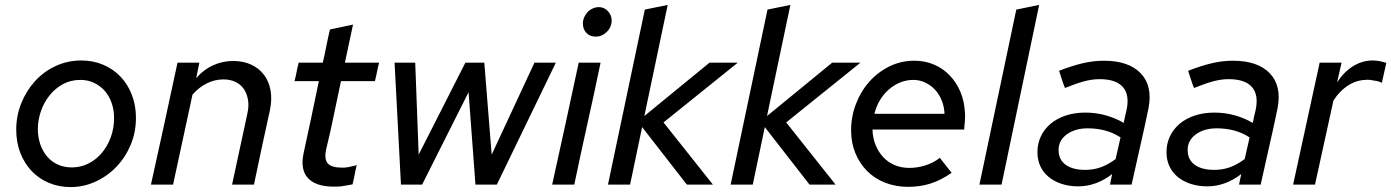

<svg xmlns="http://www.w3.org/2000/svg" viewBox="-20 -751 5659 781"><path d="M46 -223Q46 -280 66.5 -331Q87 -382 122.5 -421Q158 -460 206.5 -482.5Q255 -505 311 -505Q359 -505 400 -487.5Q441 -470 470.5 -439Q500 -408 516.5 -365Q533 -322 533 -272Q533 -212 511 -160.5Q489 -109 452 -71Q415 -33 367 -11.5Q319 10 267 10Q219 10 178 -7.5Q137 -25 108 -56Q79 -87 62.5 -129.5Q46 -172 46 -223ZM272 -70Q307 -70 338 -85Q369 -100 392.5 -127Q416 -154 430 -191Q444 -228 444 -271Q444 -304 434 -332.5Q424 -361 406 -381.5Q388 -402 362.5 -414Q337 -426 307 -426Q268 -426 236.5 -409Q205 -392 182 -363.5Q159 -335 146.5 -299Q134 -263 134 -226Q134 -192 144 -163.5Q154 -135 172 -114Q190 -93 215.5 -81.5Q241 -70 272 -70Z M594 0Q622 -125 648.5 -248Q675 -371 702 -496H791Q788 -480 784.5 -464.5Q781 -449 778 -433Q808 -468 847 -485.5Q886 -503 928 -503Q970 -503 1002 -488Q1034 -473 1054 -446.5Q1074 -420 1080.5 -383Q1087 -346 1078 -303Q1061 -227 1045 -151.5Q1029 -76 1013 0H924Q940 -72 955 -144Q970 -216 986 -288Q993 -318 989 -343.5Q985 -369 972.5 -388Q960 -407 938.5 -417.5Q917 -428 889 -428Q853 -428 820.5 -411.5Q788 -395 763 -366Q743 -274 723.5 -183Q704 -92 684 0Z M1215 -128Q1231 -202 1246.5 -274.5Q1262 -347 1277 -421H1178Q1183 -440 1186.5 -458.5Q1190 -477 1195 -496H1293Q1301 -530 1307.5 -563.5Q1314 -597 1322 -631Q1345 -636 1369 -641Q1393 -646 1416 -651Q1408 -613 1399.5 -574Q1391 -535 1383 -496H1522Q1517 -477 1513.5 -458.5Q1510 -440 1505 -421H1367Q1352 -352 1338 -283Q1324 -214 1307 -145Q1298 -104 1313 -86.5Q1328 -69 1373 -69Q1387 -69 1398.5 -71.5Q1410 -74 1431 -79Q1426 -59 1422.5 -40Q1419 -21 1414 -1Q1400 1 1383 4.5Q1366 8 1351 8H1329Q1261 6 1231 -28.5Q1201 -63 1215 -128Z M1697 0H1611L1585 -496H1669L1683 -122L1873 -496H1950L1980 -122L2154 -496H2241L2001 0H1914L1886 -376Z M2403 -602Q2380 -602 2365.5 -617Q2351 -632 2351 -655Q2351 -668 2356 -680Q2361 -692 2370 -701.5Q2379 -711 2391 -716.5Q2403 -722 2416 -722Q2438 -722 2453 -705.5Q2468 -689 2468 -668Q2468 -641 2448.5 -621.5Q2429 -602 2403 -602ZM2423 -496Q2397 -371 2369.5 -248Q2342 -125 2316 0H2226Q2254 -125 2280.5 -248Q2307 -371 2334 -496Z M2453 0 2603 -712 2696 -731 2601 -279 2866 -496H2981L2679 -253L2880 0H2774L2592 -234L2543 0Z M2952 0 3102 -712 3195 -731 3100 -279 3365 -496H3480L3178 -253L3379 0H3273L3091 -234L3042 0Z M3851 -48Q3806 -17 3764 -4Q3722 9 3674 9Q3623 9 3580 -8Q3537 -25 3506.5 -56Q3476 -87 3459 -129Q3442 -171 3442 -221Q3442 -276 3461.5 -327.5Q3481 -379 3515.5 -418Q3550 -457 3597 -480.5Q3644 -504 3700 -504Q3743 -504 3780 -488Q3817 -472 3844 -443.5Q3871 -415 3887 -376.5Q3903 -338 3905 -293Q3906 -285 3905.5 -276.5Q3905 -268 3905 -260Q3904 -252 3903.5 -244Q3903 -236 3902 -224H3529Q3530 -190 3541.5 -161.5Q3553 -133 3572.5 -112Q3592 -91 3619 -79.5Q3646 -68 3679 -68Q3712 -68 3745 -78.5Q3778 -89 3803 -109Q3815 -94 3827 -78.5Q3839 -63 3851 -48ZM3695 -426Q3667 -426 3641.5 -415.5Q3616 -405 3595 -386.5Q3574 -368 3559 -343Q3544 -318 3537 -288H3822Q3821 -316 3811 -341.5Q3801 -367 3784 -385.5Q3767 -404 3744 -415Q3721 -426 3695 -426Z M4207 -731 4054 0H3964L4114 -712Z M4366 7Q4329 7 4298.5 -3Q4268 -13 4246 -31Q4224 -49 4212 -74.5Q4200 -100 4200 -132Q4200 -167 4214 -196.5Q4228 -226 4253.5 -247.5Q4279 -269 4315 -281Q4351 -293 4395 -293Q4439 -293 4479 -281.5Q4519 -270 4551 -251Q4553 -264 4556 -276Q4559 -288 4562 -301Q4576 -364 4548 -396.5Q4520 -429 4453 -429Q4422 -429 4389 -420Q4356 -411 4312 -393Q4305 -410 4299.5 -427.5Q4294 -445 4288 -463Q4339 -483 4383 -493.5Q4427 -504 4470 -504Q4571 -504 4620 -453Q4669 -402 4652 -312Q4636 -234 4618 -156Q4600 -78 4583 0H4495Q4497 -11 4499.5 -21.5Q4502 -32 4504 -43Q4439 7 4366 7ZM4286 -141Q4286 -102 4314.5 -81Q4343 -60 4394 -60Q4428 -60 4457.5 -70.5Q4487 -81 4518 -104L4538 -192Q4482 -229 4404 -229Q4353 -229 4319.5 -204.5Q4286 -180 4286 -141Z M4891 7Q4854 7 4823.5 -3Q4793 -13 4771 -31Q4749 -49 4737 -74.5Q4725 -100 4725 -132Q4725 -167 4739 -196.5Q4753 -226 4778.5 -247.5Q4804 -269 4840 -281Q4876 -293 4920 -293Q4964 -293 5004 -281.5Q5044 -270 5076 -251Q5078 -264 5081 -276Q5084 -288 5087 -301Q5101 -364 5073 -396.5Q5045 -429 4978 -429Q4947 -429 4914 -420Q4881 -411 4837 -393Q4830 -410 4824.5 -427.5Q4819 -445 4813 -463Q4864 -483 4908 -493.5Q4952 -504 4995 -504Q5096 -504 5145 -453Q5194 -402 5177 -312Q5161 -234 5143 -156Q5125 -78 5108 0H5020Q5022 -11 5024.5 -21.5Q5027 -32 5029 -43Q4964 7 4891 7ZM4811 -141Q4811 -102 4839.5 -81Q4868 -60 4919 -60Q4953 -60 4982.5 -70.5Q5012 -81 5043 -104L5063 -192Q5007 -229 4929 -229Q4878 -229 4844.5 -204.5Q4811 -180 4811 -141Z M5240 0Q5267 -125 5294 -248Q5321 -371 5348 -496H5437Q5432 -476 5428 -456Q5424 -436 5419 -416Q5446 -458 5483.5 -481.5Q5521 -505 5564 -505Q5578 -505 5593.5 -502Q5609 -499 5619 -495L5601 -414Q5593 -419 5580 -421.5Q5567 -424 5553 -426Q5548 -426 5544 -426.5Q5540 -427 5535 -426Q5497 -425 5463 -403Q5429 -381 5404 -342L5329 0Z"/></svg>

Font: Rosa Sans
Style: Italic
Weight: 400
Italic angle: -12°
Designer: Pentagram / MCKL
Foundry: Pentagram / MCKL
Version: Version 1.005;September 16, 2019;FontCreator 11.5.0.2425 64-